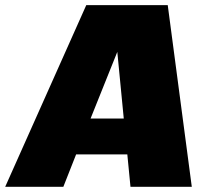

<svg xmlns="http://www.w3.org/2000/svg" viewBox="-20 -720 759 740"><path d="M482.9 0 470.7 -125H273.4L224.1 0H0L312.5 -700.2H626.5L719.2 0ZM432.1 -520 329.1 -263.2H457Z"/></svg>

Font: Fivo Sans Black
Style: Regular
Weight: 900
Designer: Alexander Slobzheninov
Foundry: Alexander Slobzheninov
Version: 1.0